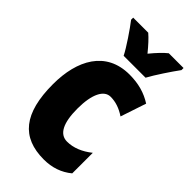

<svg xmlns="http://www.w3.org/2000/svg" viewBox="-239 -834 911 911"><g transform="rotate(45 216.5 -378.0)"><path d="M174 -606H321C342 -645 388 -714 416 -752V-766H317C297 -750 274 -726 247 -693C221 -725 199 -749 179 -766H78V-752C104 -719 157 -641 174 -606ZM254 10C309 10 356 -6 396 -39V-177C356 -145 314 -128 272 -128C222 -128 196 -177 196 -274C196 -371 224 -425 268 -425C302 -425 334 -414 367 -392L410 -521C366 -549 318 -563 257 -563C99 -563 32 -435 32 -274C32 -78 105 10 254 10Z"/></g></svg>

Font: Noto Sans Arabic UI XCn Bk
Style: Regular
Weight: 900
Width: 2
Designer: Monotype Design Team, Nadine Chahine and Nizar Qandah
Foundry: Monotype Imaging Inc.
Version: Version 2.010